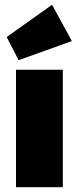

<svg xmlns="http://www.w3.org/2000/svg" viewBox="-20 -784 330 804"><path d="M47 0V-492H243V0ZM58 -532 8 -629 198 -764 281 -612Z"/></svg>

Font: Outfit Black
Style: Regular
Weight: 900
Designer: Rodrigo Fuenzalida
Foundry: fragTYPE
Version: Version 1.100; ttfautohint (v1.8.4.7-5d5b)